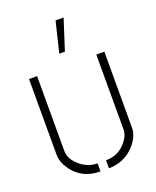

<svg xmlns="http://www.w3.org/2000/svg" viewBox="-135 -791 709 875"><g transform="rotate(-20 219.5 -353.5)"><path d="M206.1 -563.5 242.2 -711.9H281.2L233.4 -563.5ZM37.1 -133.8V-502H76.2V-138.7Q76.2 -98.6 118.2 -63.5Q155.3 -34.2 199.2 -34.2V4.9Q107.4 4.9 59.6 -67.4Q37.1 -101.6 37.1 -133.8ZM240.2 4.9V-34.2Q303.7 -34.2 341.8 -84Q363.3 -111.3 363.3 -138.7V-502H402.3V-133.8Q402.3 -89.8 362.3 -46.9Q313.5 3.9 240.2 4.9Z"/></g></svg>

Font: Post No Bills Jaffna Light
Style: Regular
Weight: 300
Designer: Kosala Senevirathne, Siva Puranthara, Lasantha Premarathna, Tharique Azeez
Foundry: Mooniak
Version: Version 1.220 ; ttfautohint (v1.6)